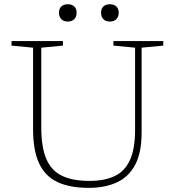

<svg xmlns="http://www.w3.org/2000/svg" viewBox="-20 -896 843 926"><path d="M631.5 -270V-666L527 -676V-698H767.5V-676L663 -666V-257Q663 -159.5 631.8 -101Q600.5 -42.5 543.2 -16.2Q486 10 407.5 10Q317 10 257.5 -17.8Q198 -45.5 168.8 -107.8Q139.5 -170 139.5 -273.5V-666L35.5 -676V-698H283.5V-676L179 -666V-283Q179 -188 202.8 -131Q226.5 -74 277.8 -48.8Q329 -23.5 411 -23.5Q484 -23.5 533 -46.8Q582 -70 606.8 -124.2Q631.5 -178.5 631.5 -270ZM307 -792Q287.5 -792 276 -803.2Q264.5 -814.5 264.5 -834.5Q264.5 -854.5 276 -865Q287.5 -875.5 307 -875.5Q326.5 -875.5 338 -865Q349.5 -854.5 349.5 -834.5Q349.5 -815 338 -803.5Q326.5 -792 307 -792ZM510 -792Q490.5 -792 479 -803.2Q467.5 -814.5 467.5 -834.5Q467.5 -854.5 479 -865Q490.5 -875.5 510 -875.5Q529.5 -875.5 541 -865Q552.5 -854.5 552.5 -834.5Q552.5 -815 541 -803.5Q529.5 -792 510 -792Z"/></svg>

Font: Newsreader 9pt ExtraLight
Style: Regular
Weight: 250
Designer: Hugues Gentile
Foundry: Production Type
Version: Version 1.003